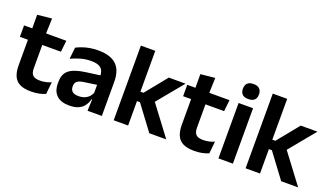

<svg xmlns="http://www.w3.org/2000/svg" viewBox="-65 -1134 2745 1597"><g transform="rotate(20 1307.0 -335.5)"><path d="M246 10.5Q183.5 10.5 146.2 -8.2Q109 -27 92.5 -65Q76 -103 76 -158.5V-444.5H203V-177.5Q203 -137.5 221.2 -118.8Q239.5 -100 285.5 -100Q312.5 -100 337.5 -105.8Q362.5 -111.5 383.5 -121L372.5 -14Q347.5 -2.5 315.2 4Q283 10.5 246 10.5ZM368 -385.5H5V-486.5H379ZM199.5 -477H77.5L77 -607L204.5 -620Z M870.5 0H744L748.5 -120L745 -131V-284.5L744.5 -306.5Q744.5 -354.5 718.2 -377Q692 -399.5 632.5 -399.5Q582 -399.5 537.8 -386.2Q493.5 -373 456 -355.5L467 -457.5Q489 -469 517.2 -479.2Q545.5 -489.5 580.5 -496Q615.5 -502.5 656 -502.5Q716 -502.5 757.5 -488.2Q799 -474 823.8 -447.5Q848.5 -421 859.5 -384.2Q870.5 -347.5 870.5 -303ZM583.5 11.5Q510.5 11.5 472.2 -25Q434 -61.5 434 -129V-143Q434 -214.5 478 -248.8Q522 -283 617.5 -296L756.5 -315L764 -232.5L636 -214Q594 -208.5 576.2 -194Q558.5 -179.5 558.5 -151.5V-146.5Q558.5 -119 575.8 -103.8Q593 -88.5 630 -88.5Q663 -88.5 686.5 -99Q710 -109.5 725.2 -126.8Q740.5 -144 747 -165.5L765 -102H743Q735 -70.5 717.2 -44.8Q699.5 -19 667.5 -3.8Q635.5 11.5 583.5 11.5Z M1440.5 0H1290.5L1129.5 -216H1086V-299.5H1130L1285 -490.5H1433L1234 -249V-275ZM1103 0H975.5V-661H1103Z M1690.5 10.5Q1628 10.5 1590.8 -8.2Q1553.5 -27 1537 -65Q1520.5 -103 1520.5 -158.5V-444.5H1647.5V-177.5Q1647.5 -137.5 1665.8 -118.8Q1684 -100 1730 -100Q1757 -100 1782 -105.8Q1807 -111.5 1828 -121L1817 -14Q1792 -2.5 1759.8 4Q1727.5 10.5 1690.5 10.5ZM1812.5 -385.5H1449.5V-486.5H1823.5ZM1644 -477H1522L1521.5 -607L1649 -620Z M2030.5 0H1902.5V-490.5H2030.5ZM1966.5 -548.5Q1930 -548.5 1912.8 -565.8Q1895.5 -583 1895.5 -613.5V-616Q1895.5 -646.5 1912.8 -664Q1930 -681.5 1966.5 -681.5Q2002.5 -681.5 2020 -664Q2037.5 -646.5 2037.5 -616V-613.5Q2037.5 -582.5 2020 -565.5Q2002.5 -548.5 1966.5 -548.5Z M2608 0H2458L2297 -216H2253.5V-299.5H2297.5L2452.5 -490.5H2600.5L2401.5 -249V-275ZM2270.5 0H2143V-661H2270.5Z"/></g></svg>

Font: Anek Kannada Medium SemiBold
Style: Regular
Weight: 600
Version: Version 1.003